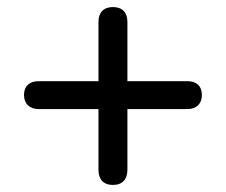

<svg xmlns="http://www.w3.org/2000/svg" viewBox="-20 -612 640 544"><path d="M300 -88C327 -88 341 -104 341 -131V-303H511C537 -303 552 -318 552 -343C552 -368 537 -382 511 -382H341V-550C341 -576 327 -592 300 -592C273 -592 259 -576 259 -550V-382H89C64 -382 48 -368 48 -343C48 -318 64 -303 89 -303H259V-131C259 -104 273 -88 300 -88Z"/></svg>

Font: SN Pro Medium
Style: Regular
Weight: 500
Designer: Tobias Whetton
Foundry: Supernotes
Version: Version 1.003;Glyphs 3.3 (3324)